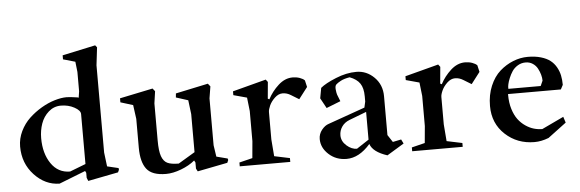

<svg xmlns="http://www.w3.org/2000/svg" viewBox="-46 -822 2946 976"><g transform="rotate(-5 1427.0 -333.5)"><path d="M222.7 7.8Q149.4 6.8 94.2 -52.5Q39.1 -111.8 39.1 -197.3Q39.1 -237.8 57.1 -275.1Q75.2 -312.5 103.8 -339.4Q132.3 -366.2 166.7 -386.5Q201.2 -406.7 234.9 -416.7Q268.6 -426.8 295.9 -426.8Q305.7 -426.8 316.9 -425.5Q328.1 -424.3 339.1 -422.6Q350.1 -420.9 351.6 -420.9L357.4 -418.9L362.3 -451.2V-549.8L356.4 -602.5L294.9 -620.1V-640.6L463.9 -676.8L472.7 -666L461.9 -575.2V-129.9L470.7 -58.6L528.3 -44.9L529.3 -36.1L523.4 -23.4L369.1 6.8L362.3 -9.8V-35.2L357.4 -44.9ZM281.2 -48.8 362.3 -80.1V-335Q362.3 -353.5 331.8 -370.1Q301.3 -386.7 263.7 -386.7Q227.5 -386.7 200.7 -363Q173.8 -339.4 161.6 -304.4Q149.4 -269.5 149.4 -230.5Q149.4 -152.3 184.8 -100.6Q220.2 -48.8 281.2 -48.8Z M927.7 6.8 919.9 -7.8V-39.1L914.1 -49.8Q885.7 -25.9 843.8 -10Q801.8 5.9 766.6 5.9Q694.8 5.9 667.2 -30.3Q639.6 -66.4 639.6 -138.7V-286.1L629.9 -357.4L566.4 -377V-397.5L735.4 -432.6L747.1 -418L738.3 -356.4V-167Q738.3 -113.8 747.8 -86.9Q757.3 -60.1 776.9 -50.5Q796.4 -41 835 -41L919.9 -91.8V-286.1L911.1 -357.4L849.6 -377L851.6 -397.5L1017.6 -432.6L1029.3 -418L1019.5 -357.4V-118.2L1028.3 -59.6L1085 -44.9L1086.9 -37.1L1081.1 -23.4Z M1142.6 0V-19.5L1210 -36.1L1217.8 -122.1V-275.4L1210 -344.7L1141.6 -363.3V-382.8L1312.5 -427.7L1322.3 -415L1314.5 -330.1L1322.3 -326.2Q1342.8 -365.7 1376.5 -396.2Q1410.2 -426.8 1449.2 -426.8Q1468.8 -426.8 1485.6 -420.9Q1502.4 -415 1510.7 -406.2L1518.6 -372.1L1473.6 -313.5L1433.6 -337.9Q1413.6 -350.6 1391.6 -350.6Q1370.6 -350.6 1351.8 -333Q1333 -315.4 1323.7 -295.2Q1314.5 -274.9 1314.5 -261.7V-122.1L1321.3 -36.1L1400.4 -19.5V0Z M1687.5 9.8Q1633.8 9.8 1596.7 -24.2Q1559.6 -58.1 1559.6 -102.5Q1559.6 -128.4 1576.2 -149.2Q1592.8 -169.9 1612.3 -175.8L1799.8 -242.2L1806.6 -272.5V-298.8Q1806.6 -341.3 1790.5 -365Q1774.4 -388.7 1738.3 -402.3Q1709.5 -397.5 1692.6 -388.4Q1675.8 -379.4 1668.2 -372.1Q1660.6 -364.7 1662.6 -346.2Q1664.6 -327.6 1667.2 -320.1Q1669.9 -312.5 1680.2 -287.1Q1680.7 -285.6 1680.7 -285.2L1608.4 -256.8L1580.1 -308.6L1589.8 -361.3Q1614.7 -382.3 1669.2 -404.5Q1723.6 -426.8 1774.4 -426.8Q1826.7 -426.8 1865.5 -388.2Q1904.3 -349.6 1904.3 -291V-92.8L1928.7 -55.7L1971.7 -64.5L1982.4 -43L1895.5 9.8Q1822.8 -13.7 1808.6 -55.7Q1751.5 9.8 1687.5 9.8ZM1744.1 -37.1 1806.6 -78.1V-219.7L1719.7 -186.5Q1693.8 -176.8 1679.9 -156.5Q1666 -136.2 1666 -112.3Q1666 -82 1691.4 -59.6Q1716.8 -37.1 1744.1 -37.1Z M2022.5 0V-19.5L2089.8 -36.1L2097.7 -122.1V-275.4L2089.8 -344.7L2021.5 -363.3V-382.8L2192.4 -427.7L2202.1 -415L2194.3 -330.1L2202.1 -326.2Q2222.7 -365.7 2256.3 -396.2Q2290 -426.8 2329.1 -426.8Q2348.6 -426.8 2365.5 -420.9Q2382.3 -415 2390.6 -406.2L2398.4 -372.1L2353.5 -313.5L2313.5 -337.9Q2293.5 -350.6 2271.5 -350.6Q2250.5 -350.6 2231.7 -333Q2212.9 -315.4 2203.6 -295.2Q2194.3 -274.9 2194.3 -261.7V-122.1L2201.2 -36.1L2280.3 -19.5V0Z M2646.5 7.8Q2558.6 7.8 2497.6 -48.8Q2436.5 -105.5 2436.5 -194.3Q2436.5 -251 2455.8 -296.6Q2475.1 -342.3 2506.3 -369.9Q2537.6 -397.5 2574.5 -412.1Q2611.3 -426.8 2649.4 -426.8Q2687 -426.8 2716.1 -418.2Q2745.1 -409.7 2763.4 -395.5Q2781.7 -381.3 2793.5 -360.6Q2805.2 -339.8 2809.8 -317.9Q2814.5 -295.9 2814.5 -269.5L2802.7 -247.1H2533.2V-242.2Q2533.2 -202.6 2543.2 -170.4Q2553.2 -138.2 2569.1 -116.9Q2585 -95.7 2606.2 -81.3Q2627.4 -66.9 2648.7 -60.8Q2669.9 -54.7 2691.4 -54.7L2802.7 -107.4L2812.5 -77.1L2718.8 -6.8Q2681.2 7.8 2646.5 7.8ZM2537.1 -273.4H2702.1L2713.9 -299.8Q2713.9 -314 2709.5 -330.1Q2705.1 -346.2 2696.5 -362.3Q2688 -378.4 2672.1 -388.9Q2656.2 -399.4 2635.7 -399.4Q2613.8 -399.4 2595.7 -388.4Q2577.6 -377.4 2567.1 -361.6Q2556.6 -345.7 2549.3 -327.9Q2542 -310.1 2539.3 -297.1Q2536.6 -284.2 2537.1 -278.3Z"/></g></svg>

Font: Comprehension SemiBold
Style: Regular
Weight: 600
Designer: Alfredo Marco Pradil
Foundry: Alfredo Marco Pradil
Version: 1.0